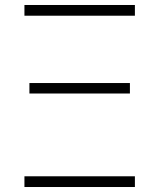

<svg xmlns="http://www.w3.org/2000/svg" viewBox="-20 -750 639 770"><path d="M78 0V-43H521V0ZM98 -375V-417H501V-375ZM78 -687V-730H521V-687Z"/></svg>

Font: M PLUS 1p Light
Style: Regular
Weight: 300
Version: Version 1.061